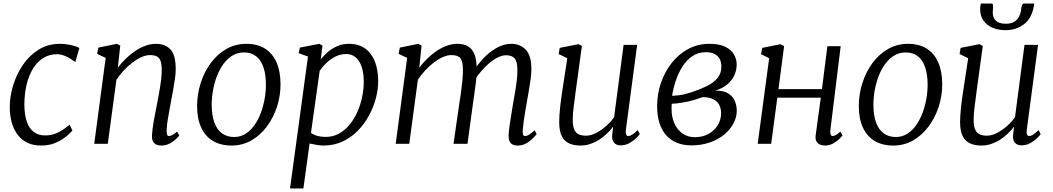

<svg xmlns="http://www.w3.org/2000/svg" viewBox="-20 -817 5986 1091"><path d="M396.5 -472Q383.5 -482 367.8 -490.5Q352 -499 335.8 -504Q319.5 -509 304 -509Q261.5 -509 227.2 -488.2Q193 -467.5 168.8 -429Q144.5 -390.5 131.5 -337.8Q118.5 -285 118.5 -221Q119 -163 132.8 -124.5Q146.5 -86 172.5 -66.8Q198.5 -47.5 234.5 -47.5Q264.5 -47.5 288 -55.2Q311.5 -63 332.5 -76.8Q353.5 -90.5 375.5 -108.5L391.5 -75Q379.5 -61 355.2 -40.8Q331 -20.5 295.2 -5.2Q259.5 10 212 10Q129 10 82.2 -49Q35.5 -108 35.5 -210.5Q35.5 -267.5 54 -329.8Q72.5 -392 108.8 -446.2Q145 -500.5 198.5 -534.2Q252 -568 322 -568Q348.5 -568 379.2 -561.8Q410 -555.5 431 -544.5L408 -464.5Z M649.5 -432.5Q670 -459.5 695.2 -484Q720.5 -508.5 748.8 -527.5Q777 -546.5 806.8 -557.2Q836.5 -568 866.5 -568Q918 -568 948.2 -536.5Q978.5 -505 978.5 -424Q978.5 -400 974 -369Q969.5 -338 963.8 -306Q958 -274 953 -247Q948.5 -222 942.8 -192.2Q937 -162.5 932.5 -132.8Q928 -103 927 -78.5Q926.5 -62 929.2 -53Q932 -44 938.5 -44Q948.5 -44 960.2 -50Q972 -56 986.5 -69.5L998.5 -47Q995.5 -41.5 981 -27.5Q966.5 -13.5 944.8 -1.8Q923 10 896.5 10Q879.5 10 867.2 4Q855 -2 848.8 -14.8Q842.5 -27.5 843.5 -48.5Q844.5 -65.5 847.2 -87Q850 -108.5 854.2 -132Q858.5 -155.5 863 -178.8Q867.5 -202 871.5 -222.5Q875.5 -244 880.2 -268.5Q885 -293 889.2 -319Q893.5 -345 896.2 -370.2Q899 -395.5 899 -418Q899 -451.5 892.5 -470Q886 -488.5 871.5 -496.2Q857 -504 832 -504Q810 -504 784.5 -492.8Q759 -481.5 733.2 -462Q707.5 -442.5 683.8 -417Q660 -391.5 641.5 -363.5L592.5 0H515.5L580.5 -488L532 -511L539 -546.5L644 -568L663.5 -558Z M1379.5 -568Q1442.5 -568 1485.8 -540.8Q1529 -513.5 1551.5 -462Q1574 -410.5 1574 -337.5Q1574 -272 1553.8 -210Q1533.5 -148 1496.5 -98.2Q1459.5 -48.5 1408.5 -19.2Q1357.5 10 1296 10Q1234 10 1190 -16.2Q1146 -42.5 1123 -92.8Q1100 -143 1100 -214Q1100 -281 1120 -344.2Q1140 -407.5 1177 -458Q1214 -508.5 1265.5 -538.2Q1317 -568 1379.5 -568ZM1366 -519Q1329.5 -519 1300.2 -501Q1271 -483 1249 -452.5Q1227 -422 1212.2 -383.2Q1197.5 -344.5 1190.2 -302.8Q1183 -261 1183 -221Q1183 -163 1197.5 -122.2Q1212 -81.5 1240.5 -60Q1269 -38.5 1310.5 -38.5Q1346 -38.5 1374.8 -56.5Q1403.5 -74.5 1425.2 -105Q1447 -135.5 1461.5 -174Q1476 -212.5 1483.5 -254Q1491 -295.5 1491 -335Q1491 -393 1477.2 -434Q1463.5 -475 1436 -497Q1408.5 -519 1366 -519Z M1628 254 1730 -495.5 1677 -515 1684 -546.5 1794 -568 1812.5 -558 1802.5 -478.5Q1818.5 -500.5 1842.2 -521Q1866 -541.5 1896.2 -554.8Q1926.5 -568 1962 -568Q2018.5 -568 2055.5 -540.8Q2092.5 -513.5 2110.8 -465.8Q2129 -418 2129 -356Q2129 -309.5 2115.8 -258.8Q2102.5 -208 2076.5 -160.2Q2050.5 -112.5 2013 -74Q1975.5 -35.5 1926.5 -12.8Q1877.5 10 1818 10Q1799.5 10 1778.8 6.2Q1758 2.5 1739 -1.5L1704 254ZM1747 -62Q1764 -49.5 1785.5 -44.2Q1807 -39 1830 -39Q1873 -39 1907.5 -58.5Q1942 -78 1968.2 -110.8Q1994.5 -143.5 2012 -184.2Q2029.5 -225 2038.2 -268.2Q2047 -311.5 2047 -351.5Q2047 -403 2034.8 -438.2Q2022.5 -473.5 2000.2 -491.8Q1978 -510 1947.5 -510Q1914 -510 1884.5 -494.8Q1855 -479.5 1832.5 -457.2Q1810 -435 1796.5 -414.5Z M2375.5 -558 2362.5 -432.5Q2383 -459.5 2408 -484Q2433 -508.5 2461.2 -527.5Q2489.5 -546.5 2519.2 -557.2Q2549 -568 2579 -568Q2616.5 -568 2640.8 -553Q2665 -538 2676.8 -506.5Q2688.5 -475 2688.5 -424.5Q2688.5 -421 2688.2 -417.2Q2688 -413.5 2688 -410Q2688 -406.5 2687.5 -402.5L2674 -418Q2692.5 -447.5 2716.5 -474.5Q2740.5 -501.5 2768 -522.5Q2795.5 -543.5 2825.2 -555.8Q2855 -568 2885.5 -568Q2936 -568 2967.8 -534.5Q2999.5 -501 2999.5 -423Q2999.5 -400 2995.5 -369.8Q2991.5 -339.5 2986 -307.5Q2980.5 -275.5 2975.5 -247Q2971 -221.5 2965.8 -192Q2960.5 -162.5 2956.5 -133Q2952.5 -103.5 2950.5 -78.5Q2949.5 -62 2952 -53Q2954.5 -44 2962 -44Q2974 -44 2986.8 -51.8Q2999.5 -59.5 3017.5 -77L3029.5 -55.5Q3025 -48.5 3010 -32.8Q2995 -17 2972.2 -3.5Q2949.5 10 2922 10Q2904 10 2892.2 3.8Q2880.5 -2.5 2875 -15.2Q2869.5 -28 2870 -47.5Q2871 -71 2875.2 -101.5Q2879.5 -132 2885 -164.2Q2890.5 -196.5 2895 -225.5Q2899.5 -253 2905.5 -286.2Q2911.5 -319.5 2915.8 -353.8Q2920 -388 2920 -418Q2920 -468 2904.2 -485.5Q2888.5 -503 2855.5 -503Q2834 -503 2809.2 -491Q2784.5 -479 2759.5 -457.8Q2734.5 -436.5 2711.8 -409.5Q2689 -382.5 2671.5 -352.5L2689 -400Q2687.5 -376.5 2684.2 -349.8Q2681 -323 2677.2 -296.8Q2673.5 -270.5 2670 -247L2636.5 0H2557L2589 -222.5Q2593.5 -251 2598.5 -285.2Q2603.5 -319.5 2607 -354Q2610.5 -388.5 2610.5 -418Q2610.5 -468.5 2596.2 -486.2Q2582 -504 2544.5 -504Q2522.5 -504 2497.2 -493Q2472 -482 2446.2 -462.5Q2420.5 -443 2397 -417.8Q2373.5 -392.5 2354.5 -364L2305.5 0H2228.5L2293.5 -488L2245 -511L2252 -546.5L2357 -568Z M3277.5 10Q3241.5 10 3214.5 -2Q3187.5 -14 3172.5 -43Q3157.5 -72 3157.5 -123Q3157.5 -140.5 3158.8 -161.2Q3160 -182 3162.5 -205Q3165 -228 3168 -251.2Q3171 -274.5 3174.5 -296L3203.5 -486L3154.5 -510L3160.5 -545L3267.5 -566L3286.5 -556L3250.5 -292Q3248 -270.5 3245.2 -250.5Q3242.5 -230.5 3240 -211.5Q3237.5 -192.5 3236 -173.8Q3234.5 -155 3234.5 -136Q3234.5 -99 3243.8 -79.5Q3253 -60 3270 -53Q3287 -46 3309.5 -46Q3338 -46 3368 -61.8Q3398 -77.5 3424.8 -101.5Q3451.5 -125.5 3469.5 -151L3523.5 -562H3600.5L3536.5 -80Q3534 -61.5 3538 -52.8Q3542 -44 3549.5 -44Q3559.5 -44 3572.5 -52Q3585.5 -60 3603.5 -78L3615.5 -55Q3611.5 -48.5 3596 -33Q3580.5 -17.5 3557.2 -4.2Q3534 9 3506.5 9Q3479.5 9 3467 -9Q3454.5 -27 3459.5 -57Q3459.5 -58.5 3460 -62.5Q3460.5 -66.5 3461.2 -72Q3462 -77.5 3462.5 -83.2Q3463 -89 3463.5 -94L3462.5 -95Q3447 -75.5 3427.5 -56.8Q3408 -38 3384.5 -23Q3361 -8 3334.2 1Q3307.5 10 3277.5 10Z M3908 9Q3862.5 9 3826.8 -5.5Q3791 -20 3765.8 -48.2Q3740.5 -76.5 3727.2 -118Q3714 -159.5 3714 -213.5Q3714 -283.5 3736 -347Q3758 -410.5 3797.8 -460.5Q3837.5 -510.5 3891.8 -539.2Q3946 -568 4011 -568Q4067.5 -568 4101.5 -551Q4135.5 -534 4150.8 -507.2Q4166 -480.5 4166 -450Q4166 -417 4151.8 -387.2Q4137.5 -357.5 4110.2 -335.5Q4083 -313.5 4044 -302Q4091 -303 4117.5 -286.5Q4144 -270 4155.2 -243.5Q4166.5 -217 4166.5 -188Q4166.5 -151.5 4148.2 -116.5Q4130 -81.5 4096 -53Q4062 -24.5 4014.2 -7.8Q3966.5 9 3908 9ZM3927.5 -37.5Q3973 -37.5 4006.5 -56.2Q4040 -75 4058.8 -106.2Q4077.5 -137.5 4077.5 -174.5Q4077.5 -200.5 4066.8 -221Q4056 -241.5 4032.8 -253.2Q4009.5 -265 3972 -265Q3965 -263 3952.8 -258.5Q3940.5 -254 3925.2 -249.2Q3910 -244.5 3894 -241Q3874.5 -237 3850 -232.8Q3825.5 -228.5 3797 -227.5Q3796.5 -219.5 3796.2 -211.8Q3796 -204 3796 -197Q3796 -152.5 3812 -116.2Q3828 -80 3857.8 -58.8Q3887.5 -37.5 3927.5 -37.5ZM3799 -272.5Q3819.5 -273.5 3836.5 -275.5Q3853.5 -277.5 3871 -281.8Q3888.5 -286 3910 -293Q3958 -309 3996.2 -327.8Q4034.5 -346.5 4056.8 -373.2Q4079 -400 4079 -439Q4079 -478.5 4056 -499.5Q4033 -520.5 3992 -520.5Q3947.5 -520.5 3914 -497.8Q3880.5 -475 3857.2 -438Q3834 -401 3819.8 -357.5Q3805.5 -314 3799 -272.5Z M4698.5 -79Q4696.5 -61 4700.2 -52.5Q4704 -44 4709.5 -44Q4718.5 -44 4729.8 -49.8Q4741 -55.5 4755 -69.5L4767.5 -47Q4763.5 -41.5 4749.5 -27.5Q4735.5 -13.5 4714.2 -1.8Q4693 10 4668 10Q4651 10 4638 4Q4625 -2 4618.5 -15.2Q4612 -28.5 4615 -49.5L4644 -262H4397L4362 0H4285.5L4350.5 -486L4304.5 -509.5L4311.5 -545L4414.5 -566L4435.5 -555L4403.5 -310.5H4650.5L4681.5 -554.5H4757Z M5139.5 -568Q5202.5 -568 5245.8 -540.8Q5289 -513.5 5311.5 -462Q5334 -410.5 5334 -337.5Q5334 -272 5313.8 -210Q5293.5 -148 5256.5 -98.2Q5219.5 -48.5 5168.5 -19.2Q5117.5 10 5056 10Q4994 10 4950 -16.2Q4906 -42.5 4883 -92.8Q4860 -143 4860 -214Q4860 -281 4880 -344.2Q4900 -407.5 4937 -458Q4974 -508.5 5025.5 -538.2Q5077 -568 5139.5 -568ZM5126 -519Q5089.5 -519 5060.2 -501Q5031 -483 5009 -452.5Q4987 -422 4972.2 -383.2Q4957.5 -344.5 4950.2 -302.8Q4943 -261 4943 -221Q4943 -163 4957.5 -122.2Q4972 -81.5 5000.5 -60Q5029 -38.5 5070.5 -38.5Q5106 -38.5 5134.8 -56.5Q5163.5 -74.5 5185.2 -105Q5207 -135.5 5221.5 -174Q5236 -212.5 5243.5 -254Q5251 -295.5 5251 -335Q5251 -393 5237.2 -434Q5223.5 -475 5196 -497Q5168.5 -519 5126 -519Z M5555.5 10Q5519.5 10 5492.5 -2Q5465.5 -14 5450.5 -43Q5435.5 -72 5435.5 -123Q5435.5 -140.5 5436.8 -161.2Q5438 -182 5440.5 -205Q5443 -228 5446 -251.2Q5449 -274.5 5452.5 -296L5481.5 -486L5432.5 -510L5438.5 -545L5545.5 -566L5564.5 -556L5528.5 -292Q5526 -270.5 5523.2 -250.5Q5520.5 -230.5 5518 -211.5Q5515.5 -192.5 5514 -173.8Q5512.5 -155 5512.5 -136Q5512.5 -99 5521.8 -79.5Q5531 -60 5548 -53Q5565 -46 5587.5 -46Q5616 -46 5646 -61.8Q5676 -77.5 5702.8 -101.5Q5729.5 -125.5 5747.5 -151L5801.5 -562H5878.5L5814.5 -80Q5812 -61.5 5816 -52.8Q5820 -44 5827.5 -44Q5837.5 -44 5850.5 -52Q5863.5 -60 5881.5 -78L5893.5 -55Q5889.5 -48.5 5874 -33Q5858.5 -17.5 5835.2 -4.2Q5812 9 5784.5 9Q5757.5 9 5745 -9Q5732.5 -27 5737.5 -57Q5737.5 -58.5 5738 -62.5Q5738.5 -66.5 5739.2 -72Q5740 -77.5 5740.5 -83.2Q5741 -89 5741.5 -94L5740.5 -95Q5725 -75.5 5705.5 -56.8Q5686 -38 5662.5 -23Q5639 -8 5612.2 1Q5585.5 10 5555.5 10ZM5614 -797Q5620 -797 5621.5 -791.5Q5623 -786 5623 -778Q5623 -771 5622 -762Q5621 -753 5621 -746Q5621 -716 5639.2 -699Q5657.5 -682 5696 -682Q5724 -682 5742.2 -692.8Q5760.5 -703.5 5770.5 -722.8Q5780.5 -742 5783 -767.5Q5784 -778 5787.5 -787.5Q5791 -797 5799 -797H5856Q5856 -793.5 5856 -790Q5856 -786.5 5855 -782.5Q5842 -711.5 5797.5 -678.5Q5753 -645.5 5694.5 -645.5Q5656 -645.5 5623 -658.2Q5590 -671 5569.8 -698Q5549.5 -725 5549.5 -766.5Q5549.5 -774 5550.5 -781.8Q5551.5 -789.5 5553.5 -797Z"/></svg>

Font: Merriweather 7pt Light
Style: Italic
Weight: 300
Italic angle: -7.8°
Designer: Eben Sorkin
Foundry: Eben Sorkin
Version: Version 2.200;gftools[0.9.31]